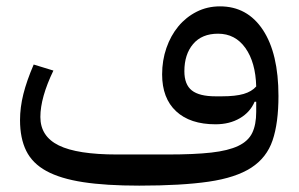

<svg xmlns="http://www.w3.org/2000/svg" viewBox="-20 -572 941 604"><path d="M418 12Q313 12 241.5 1Q170 -10 126 -34Q82 -58 62.5 -97.5Q43 -137 43 -194Q43 -234 53.5 -276Q64 -318 86 -369L148 -350Q107 -265 107 -204Q107 -143 165 -114.5Q223 -86 348 -86H508Q591 -86 644.5 -92Q698 -98 729.5 -113Q761 -128 773.5 -154Q786 -180 786 -220V-252H781Q767 -219 734.5 -200Q702 -181 658 -181Q578 -181 534 -222Q490 -263 490 -338Q490 -382 503.5 -421Q517 -460 541 -489Q565 -518 598.5 -535Q632 -552 672 -552Q758 -552 807 -478Q856 -404 856 -270Q856 -185 837.5 -130.5Q819 -76 770.5 -44.5Q722 -13 636.5 -0.5Q551 12 418 12ZM678 -269Q721 -269 746.5 -276.5Q772 -284 786 -300Q784 -376 752 -421Q720 -466 666 -466Q615 -466 587.5 -433.5Q560 -401 560 -348Q560 -306 583.5 -287.5Q607 -269 658 -269Z"/></svg>

Font: IBM Plex Sans Arabic
Style: Regular
Weight: 400
Designer: Mike Abbink, Paul van der Laan, Pieter van Rosmalen, Wael Morcos, Khajak Apelian
Foundry: Bold Monday
Version: Version 1.005